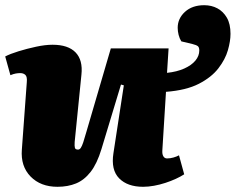

<svg xmlns="http://www.w3.org/2000/svg" viewBox="-26 -704 906 738"><path d="M195 14Q130 14 91.5 -25.5Q53 -65 58 -129L77 -388Q79 -409 71.5 -416Q64 -423 52 -423Q44 -423 35 -421.5Q26 -420 14 -415L-6 -487Q13 -497 45.5 -507Q78 -517 113 -524.5Q148 -532 176 -532Q236 -532 264.5 -502.5Q293 -473 287 -417L261 -158Q260 -142 262 -135.5Q264 -129 274 -129Q280 -129 284.5 -135.5Q289 -142 294 -157Q299 -172 306 -197L400 -518H622L616 -424Q654 -428 682 -440.5Q710 -453 725 -471Q740 -489 740 -510Q740 -522 734.5 -526.5Q729 -531 713 -535L671 -545Q664 -556 660.5 -570Q657 -584 657 -597Q657 -633 685 -658.5Q713 -684 759 -684Q787 -684 809.5 -672Q832 -660 846 -636Q860 -612 860 -574Q860 -546 850 -511Q840 -476 813.5 -441.5Q787 -407 738.5 -382Q690 -357 612 -351L598 -126Q597 -111 602 -103Q607 -95 616 -95Q628 -95 640.5 -98.5Q653 -102 662 -107L682 -34Q668 -25 649.5 -16.5Q631 -8 609.5 -1Q588 6 566 10Q544 14 524 14Q464 14 432 -18.5Q400 -51 410 -115L450 -376L439 -379L364 -131Q347 -75 322.5 -43.5Q298 -12 266.5 1Q235 14 195 14Z"/></svg>

Font: Literata 18pt Black
Style: Italic
Weight: 900
Italic angle: -2°
Designer: Latin by Veronika Burian and Jose Scaglione. Greek by Irene Vlachou. Cyrillic by Vera Evstafieva
Foundry: TypeTogether
Version: Version 3.103;gftools[0.9.29]